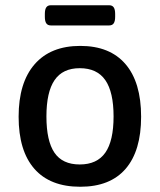

<svg xmlns="http://www.w3.org/2000/svg" viewBox="-20 -705 609 732"><path d="M51 -260Q51 -390 112 -460Q173 -530 286 -530Q399 -530 458.5 -460.5Q518 -391 518 -260Q518 -130 459 -61.5Q400 7 286 7Q171 7 111 -61.5Q51 -130 51 -260ZM413 -261Q413 -354 381.5 -399.5Q350 -445 284 -445Q219 -445 188 -399.5Q157 -354 157 -261Q157 -168 187.5 -123Q218 -78 284 -78Q350 -78 381.5 -123Q413 -168 413 -261ZM151 -641V-652Q151 -669 156.5 -677Q162 -685 174 -685H396Q408 -685 413.5 -677Q419 -669 419 -652V-641Q419 -624 413.5 -616Q408 -608 396 -608H174Q162 -608 156.5 -616Q151 -624 151 -641Z"/></svg>

Font: Asap-Medium
Style: Regular
Weight: 500
Designer: Pablo Cosgaya
Foundry: Omnibus-Type
Version: Version 2.000; ttfautohint (v1.8)